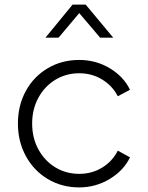

<svg xmlns="http://www.w3.org/2000/svg" viewBox="-20 -804 644 836"><path d="M58 -266Q58 -345 92.5 -408Q127 -471 188 -507Q249 -543 325 -543Q398 -543 458.5 -506.5Q519 -470 546 -413L493 -385Q469 -431 424.5 -458Q380 -485 325 -485Q268 -485 221.5 -457Q175 -429 147.5 -379Q120 -329 120 -266Q120 -203 147.5 -153Q175 -103 221.5 -75Q268 -47 325 -47Q380 -47 424.5 -74Q469 -101 493 -148L546 -119Q519 -62 458 -25Q397 12 325 12Q249 12 188 -24.5Q127 -61 92.5 -124.5Q58 -188 58 -266ZM296 -784H353L473 -640H416L325 -747L235 -640H178Z"/></svg>

Font: Evergrow Sans
Style: Light
Weight: 300
Foundry: 10Web
Version: Version 1.000